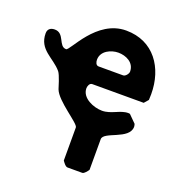

<svg xmlns="http://www.w3.org/2000/svg" viewBox="-170 -644 904 982"><g transform="rotate(20 282.0 -153.5)"><path d="M307 227H387C398 227 412 207 417 200V33C417 -10 556 -14 556 -85C556 -88 554 -99 553 -100L513 -140C513 -140 507 -141 504 -141C460 -141 423 -106 373 -106C328 -106 259 -133 259 -187C259 -197 265 -217 280 -217H560L580 -240C580 -241 581 -263 581 -272C581 -414 501 -534 350 -534C189 -534 114 -339 93 -339C50 -339 60 -414 5 -414C-15 -414 -33 -405 -33 -380C-33 -290 47 -275 93 -220C106 -205 125 -139 127 -133C148 -76 277 -2 277 20V200C282 207 295 227 307 227ZM260 -343C260 -391 312 -414 351 -414C392 -414 440 -393 440 -343C440 -332 426 -313 413 -313H280C264 -313 260 -331 260 -343Z"/></g></svg>

Font: Asimov Print
Style: C
Weight: 500
Designer: Google
Version: Version 2.000980: 2014